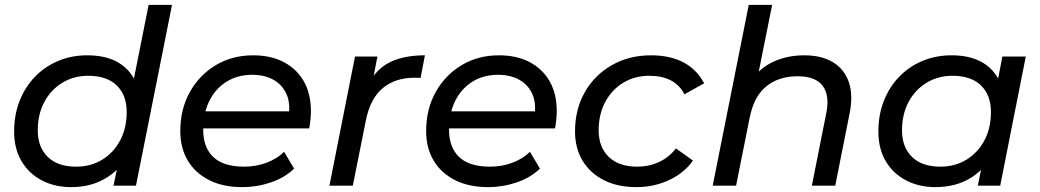

<svg xmlns="http://www.w3.org/2000/svg" viewBox="-20 -762 4269 788"><path d="M272 6Q205 6 152 -21.5Q99 -49 68.5 -100Q38 -151 38 -223Q38 -291 60.5 -348Q83 -405 123.5 -447Q164 -489 219 -512Q274 -535 338 -535Q407 -535 455 -511Q503 -487 529 -440.5Q555 -394 555 -327Q555 -253 536 -192Q517 -131 479.5 -86.5Q442 -42 390 -18Q338 6 272 6ZM293 -78Q353 -78 400 -107Q447 -136 473.5 -186.5Q500 -237 500 -302Q500 -372 459 -411.5Q418 -451 342 -451Q283 -451 236 -422.5Q189 -394 162 -343.5Q135 -293 135 -227Q135 -158 176 -118Q217 -78 293 -78ZM446 0 474 -137 505 -260 519 -386 590 -742H686L538 0Z M974 6Q896 6 839 -22.5Q782 -51 751 -102.5Q720 -154 720 -224Q720 -314 759 -384Q798 -454 865.5 -494.5Q933 -535 1019 -535Q1091 -535 1144 -507.5Q1197 -480 1226.5 -429Q1256 -378 1256 -306Q1256 -288 1254 -269.5Q1252 -251 1249 -235H790L802 -305H1203L1164 -281Q1173 -337 1156 -375.5Q1139 -414 1102.5 -434.5Q1066 -455 1015 -455Q955 -455 909.5 -426.5Q864 -398 839 -347.5Q814 -297 814 -229Q814 -157 855.5 -117.5Q897 -78 982 -78Q1032 -78 1075 -94.5Q1118 -111 1146 -139L1187 -70Q1149 -33 1092 -13.5Q1035 6 974 6Z M1332 0 1437 -530H1529L1499 -376L1489 -414Q1526 -481 1583 -508Q1640 -535 1724 -535L1706 -442Q1700 -443 1694 -443Q1688 -443 1681 -443Q1602 -443 1550.5 -400Q1499 -357 1481 -265L1428 0Z M1983 6Q1905 6 1848 -22.5Q1791 -51 1760 -102.5Q1729 -154 1729 -224Q1729 -314 1768 -384Q1807 -454 1874.5 -494.5Q1942 -535 2028 -535Q2100 -535 2153 -507.5Q2206 -480 2235.5 -429Q2265 -378 2265 -306Q2265 -288 2263 -269.5Q2261 -251 2258 -235H1799L1811 -305H2212L2173 -281Q2182 -337 2165 -375.5Q2148 -414 2111.5 -434.5Q2075 -455 2024 -455Q1964 -455 1918.5 -426.5Q1873 -398 1848 -347.5Q1823 -297 1823 -229Q1823 -157 1864.5 -117.5Q1906 -78 1991 -78Q2041 -78 2084 -94.5Q2127 -111 2155 -139L2196 -70Q2158 -33 2101 -13.5Q2044 6 1983 6Z M2592 6Q2515 6 2458.5 -22.5Q2402 -51 2371 -102.5Q2340 -154 2340 -223Q2340 -313 2380 -383.5Q2420 -454 2491 -494.5Q2562 -535 2652 -535Q2729 -535 2784 -506.5Q2839 -478 2870 -420L2789 -375Q2769 -414 2732.5 -432.5Q2696 -451 2645 -451Q2585 -451 2538 -422.5Q2491 -394 2464 -343.5Q2437 -293 2437 -227Q2437 -158 2478.5 -118Q2520 -78 2596 -78Q2643 -78 2684.5 -97Q2726 -116 2754 -153L2824 -103Q2788 -52 2726 -23Q2664 6 2592 6Z M3281 -535Q3351 -535 3398 -507Q3445 -479 3463.5 -425.5Q3482 -372 3467 -297L3408 0H3312L3371 -297Q3386 -369 3357 -409Q3328 -449 3253 -449Q3176 -449 3125 -407.5Q3074 -366 3057 -280L3001 0H2905L3053 -742H3149L3076 -378L3054 -419Q3092 -479 3150.5 -507Q3209 -535 3281 -535Z M3819 6Q3752 6 3699 -21.5Q3646 -49 3615.5 -100Q3585 -151 3585 -223Q3585 -291 3607.5 -348Q3630 -405 3670.5 -447Q3711 -489 3766 -512Q3821 -535 3885 -535Q3954 -535 4002 -511Q4050 -487 4076 -440.5Q4102 -394 4102 -327Q4102 -229 4068 -153.5Q4034 -78 3970.5 -36Q3907 6 3819 6ZM3840 -78Q3900 -78 3947 -107Q3994 -136 4020.5 -186.5Q4047 -237 4047 -302Q4047 -372 4006 -411.5Q3965 -451 3889 -451Q3830 -451 3783 -422.5Q3736 -394 3709 -343.5Q3682 -293 3682 -227Q3682 -158 3723 -118Q3764 -78 3840 -78ZM3993 0 4021 -137 4053 -260 4066 -386 4094 -530H4190L4085 0Z"/></svg>

Font: Montserrat Thin Medium
Style: Italic
Weight: 500
Italic angle: -11.3°
Version: Version 9.000